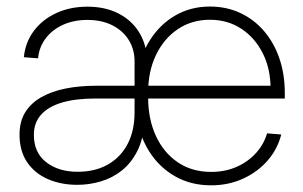

<svg xmlns="http://www.w3.org/2000/svg" viewBox="-20 -551 918 581"><path d="M213.9 8.3Q164.6 8.3 124.8 -9Q85 -26.4 62 -60.3Q39.1 -94.2 39.1 -143.6Q39.1 -183.6 56.6 -211.7Q74.2 -239.7 105.7 -257.3Q137.2 -274.9 179 -283.2Q220.7 -291.5 269 -291.5H816.9L798.8 -279.3Q799.3 -341.3 775.6 -388.9Q752 -436.5 710.4 -463.9Q668.9 -491.2 615.2 -491.2Q560.5 -491.2 518.3 -462.9Q476.1 -434.6 452.1 -384.8Q428.2 -335 428.2 -270.5V-256.8Q428.2 -190.9 451.7 -139.9Q475.1 -88.9 518.1 -59.8Q561 -30.8 618.7 -30.8Q661.1 -30.8 695.6 -45.9Q730 -61 754.2 -87.4Q778.3 -113.8 788.1 -147.5L831.1 -144Q819.8 -99.6 789.6 -64.9Q759.3 -30.3 715.3 -10.3Q671.4 9.8 618.7 9.8Q558.1 9.8 510.5 -17.1Q462.9 -43.9 432.6 -91.1Q402.3 -138.2 393.1 -200.2L394 -322.3Q404.3 -383.8 434.6 -430.9Q464.8 -478 511.2 -504.6Q557.6 -531.2 615.2 -531.2Q665 -531.2 706.5 -512Q748 -492.7 778.3 -457.8Q808.6 -422.9 825.2 -375Q841.8 -327.1 841.8 -269.5V-252.9H269Q208.5 -252.9 167 -240.5Q125.5 -228 104 -203.6Q82.5 -179.2 82.5 -143.1Q82.5 -88.9 119.9 -60.1Q157.2 -31.2 214.8 -31.2Q267.6 -31.2 306.2 -53Q344.7 -74.7 366 -115Q387.2 -155.3 387.2 -210.9V-364.7Q387.2 -401.9 369.4 -430.2Q351.6 -458.5 319.6 -474.6Q287.6 -490.7 244.6 -490.7Q202.6 -490.7 169.9 -475.6Q137.2 -460.4 117.7 -434.1Q98.1 -407.7 95.2 -374.5L52.2 -377.9Q56.6 -422.9 82.3 -457.3Q107.9 -491.7 149.9 -511.2Q191.9 -530.8 244.6 -530.8Q297.9 -530.8 337.9 -510.5Q377.9 -490.2 400.6 -453.9Q423.3 -417.5 424.8 -369.6L420.9 -181.2L417 -180.7Q413.6 -129.9 395.5 -94Q377.4 -58.1 349.1 -35.4Q320.8 -12.7 285.6 -2.2Q250.5 8.3 213.9 8.3Z"/></svg>

Font: Inter 28pt ExtraLight
Style: Regular
Weight: 250
Designer: Rasmus Andersson
Foundry: rsms
Version: Version 4.001;git-66647c0bb